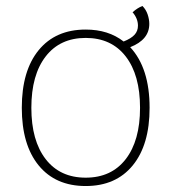

<svg xmlns="http://www.w3.org/2000/svg" viewBox="-20 -611 574 643"><path d="M481 -250Q481 -126 424.5 -57Q368 12 267 12Q166 12 109.5 -57Q53 -126 53 -250Q53 -374 109.5 -443Q166 -512 267 -512Q343 -512 394 -472Q419 -482 430.5 -494.5Q442 -507 442 -525Q442 -549 424 -570Q441 -585 457 -591Q469 -579 474.5 -562.5Q480 -546 480 -531Q480 -478 416 -453Q481 -383 481 -250ZM449 -250Q449 -360 401 -422Q353 -484 267 -484Q181 -484 133 -422Q85 -360 85 -250Q85 -140 133 -78Q181 -16 267 -16Q353 -16 401 -78Q449 -140 449 -250Z"/></svg>

Font: Arima Madurai Thin
Style: Regular
Weight: 250
Designer: Joana Correia and Natanael Gama
Foundry: NDISCOVER
Version: Version 1.019; ttfautohint (v1.5) -l 7 -r 28 -G 50 -x 13 -D 